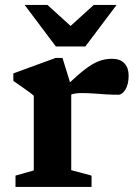

<svg xmlns="http://www.w3.org/2000/svg" viewBox="-20 -736 545 756"><path d="M421 -504.5Q453.5 -504.5 470 -486.5Q486.5 -468.5 486.5 -438.5Q486.5 -404 473.8 -383.5Q461 -363 446.5 -363Q420 -363 396.2 -364.5Q372.5 -366 349.2 -367.8Q326 -369.5 300.5 -369.5Q287 -369.5 276 -367.8Q265 -366 254 -361.5Q243 -357 230 -348.5L215.5 -373Q257 -414.5 286.8 -440.2Q316.5 -466 339.2 -480Q362 -494 381.2 -499.2Q400.5 -504.5 421 -504.5ZM260.5 -396.5V-66L340.5 -44.5V0H41V-44.5L113 -65V-359Q106.5 -365 94.2 -374Q82 -383 66.2 -394Q50.5 -405 32.5 -417.5V-447L199.5 -508H226ZM275.5 -618H240.5L349 -716.5H439L316 -553H200L77 -716.5H167Z"/></svg>

Font: Newsreader 9pt SemiBold
Style: Regular
Weight: 600
Designer: Hugues Gentile
Foundry: Production Type
Version: Version 1.003